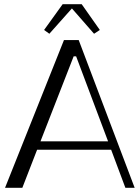

<svg xmlns="http://www.w3.org/2000/svg" viewBox="-20 -890 660 910"><path d="M3.9 0 283.2 -700.2H353L618.2 0H574.2L506.8 -180.2H155.8L85.9 0ZM213.9 -730 189 -748 276.9 -870.1H367.2L453.1 -748L425.8 -730L320.8 -850.1ZM171.9 -220.2H492.2L340.8 -623H329.1Z"/></svg>

Font: Ribes
Style: Regular
Weight: 400
Designer: Luigi Gorlero
Foundry: Collletttivo
Version: Version 2.100;Glyphs 3.2 (3217)